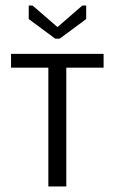

<svg xmlns="http://www.w3.org/2000/svg" viewBox="-20 -675 415 695"><path d="M180 -535 84 -606V-655H98L188 -577L278 -655H292V-606L196 -535ZM20 -480H355V-430H220V0H155V-430H20Z"/></svg>

Font: Glametrix
Style: Regular
Weight: 500
Designer: gluk
Foundry: gluk
Version: Version 0.40